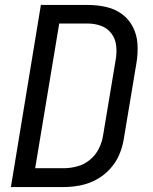

<svg xmlns="http://www.w3.org/2000/svg" viewBox="-20 -755 616 775"><path d="M24 0H238Q270 0 303.5 -6.5Q337 -13 368 -29.5Q399 -46 423.5 -72.5Q448 -99 461.5 -131Q475 -163 480 -196L531 -502Q537 -539 535 -576Q533 -613 517 -645Q501 -677 472.5 -698Q444 -719 408 -727Q372 -735 335 -735H145ZM122 -76 219 -660H335Q363 -660 388.5 -650.5Q414 -641 430 -619.5Q446 -598 449 -570Q452 -542 447 -514L396 -208Q392 -181 379 -155Q366 -129 343 -110Q320 -91 292 -83.5Q264 -76 237 -76Z"/></svg>

Font: Iosevka Sparkle Oblique
Style: Regular
Weight: 400
Italic angle: -9°
Designer: Belleve Invis
Foundry: Belleve Invis
Version: Version 4.5.0; ttfautohint (v1.8.3)